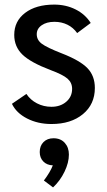

<svg xmlns="http://www.w3.org/2000/svg" viewBox="-20 -530 464 836"><path d="M32 -78 95 -121Q112 -95 141 -80Q170 -65 204 -65Q243 -65 268.5 -87Q294 -109 294 -143Q294 -170 274 -187.5Q254 -205 200 -225Q113 -258 77.5 -292.5Q42 -327 42 -378Q42 -438 89.5 -474Q137 -510 216 -510Q267 -510 309 -489Q351 -468 375 -430L316 -386Q299 -410 273.5 -422.5Q248 -435 217 -435Q183 -435 161.5 -420Q140 -405 140 -381Q140 -356 162 -339.5Q184 -323 248 -298Q328 -267 360.5 -233.5Q393 -200 393 -147Q393 -76 341 -33Q289 10 204 10Q145 10 98 -14Q51 -38 32 -78ZM280 143Q280 178 261 217.5Q242 257 211 286L171 256Q199 219 210 190Q184 189 168.5 173Q153 157 153 132Q153 105 169.5 88.5Q186 72 213 72Q244 72 262 92Q280 112 280 143Z"/></svg>

Font: Sarabun Medium
Style: Regular
Weight: 500
Designer: Suppakit Chalermlarp | Katatrad Co.,Ltd.
Foundry: Cadson Demak Co.,Ltd.
Version: Version 1.000; ttfautohint (v1.6)